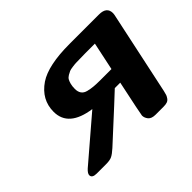

<svg xmlns="http://www.w3.org/2000/svg" viewBox="-105 -625 793 793"><g transform="rotate(-45 291.5 -229.0)"><path d="M40 -17.1Q40 -26.9 55.2 -41Q62 -46.9 242.2 -201.2Q121.1 -218.3 121.1 -306.2Q121.1 -377 184.1 -419.9Q241.2 -458 366.2 -458H538.1Q583 -458 583 -420.9Q583 -414.1 579.1 -397.9L503.9 -44.9Q501 -31.7 499 -26.4Q497.1 -21 491.9 -13.4Q486.8 -5.9 478.5 -2.9Q470.2 0 457 0H411.1Q387.2 0 377.7 -12Q368.2 -23.9 368.2 -37.1Q368.2 -43 400.9 -196.8H369.1Q356.9 -184.6 187 -28.8Q168 -11.7 156 -5.9Q144 0 122.1 0H66.9Q40 0 40 -17.1ZM250 -311Q250 -293.9 257.6 -283.4Q265.1 -272.9 280.5 -269Q295.9 -265.1 311.5 -263.7Q327.1 -262.2 352.1 -262.2Q359.9 -262.2 363.8 -262.2H415L440.9 -384.8H382.8Q376 -384.8 356.9 -384.3Q337.9 -383.8 331.1 -383.8Q324.2 -383.8 309.6 -381.8Q294.9 -379.9 289.1 -377.4Q283.2 -375 273.7 -369.4Q264.2 -363.8 260 -356.4Q255.9 -349.1 252.9 -337.6Q250 -326.2 250 -311Z"/></g></svg>

Font: CMU Sans Serif
Style: BoldOblique
Weight: 700
Italic angle: -12°
Version: Version 0.7.0